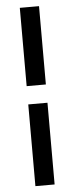

<svg xmlns="http://www.w3.org/2000/svg" viewBox="-58 -742 356 904"><g transform="rotate(-5 120.0 -289.5)"><path d="M71.8 131.8V-254.4H162.6V131.8ZM162.6 -340.8H71.8V-710.9H162.6Z"/></g></svg>

Font: TypoPRO Roboto
Style: Regular
Weight: 400
Designer: Google
Version: Version 2.136; 2016